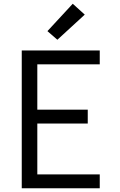

<svg xmlns="http://www.w3.org/2000/svg" viewBox="-20 -1004 640 1024"><path d="M96 0V-735H512V-661H179V-419H448V-345H179V-74H512V0ZM286 -792 233 -838 368 -984 432 -926Z"/></svg>

Font: Monocode
Style: Regular
Weight: 400
Designer: Belleve Invis
Foundry: Belleve Invis
Version: Version 16.1.0; ttfautohint (v1.8.4)